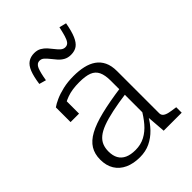

<svg xmlns="http://www.w3.org/2000/svg" viewBox="-225 -899 1025 1025"><g transform="rotate(-45 287.5 -386.5)"><path d="M412 -326V-284Q345 -275 296 -264.5Q247 -254 214 -241.5Q181 -229 161.5 -213Q142 -197 133.5 -176.5Q125 -156 125 -130Q125 -98 137 -76.5Q149 -55 173 -44Q197 -33 233 -33Q273 -33 305 -50Q337 -67 363 -97.5Q389 -128 412 -169V-118Q391 -80 363 -51Q335 -22 300.5 -5.5Q266 11 223 11Q174 11 138 -5.5Q102 -22 82.5 -53.5Q63 -85 63 -130Q63 -173 82 -204Q101 -235 142 -257.5Q183 -280 250 -296.5Q317 -313 412 -326ZM412 0 403 -118 401 -122V-389Q401 -431 389 -456Q377 -481 350 -491.5Q323 -502 276 -502Q221 -502 183 -488Q145 -474 123 -455Q121 -461 122.5 -467.5Q124 -474 129 -480.5Q134 -487 141 -490.5Q148 -494 157 -494V-384H93V-495Q108 -506 134.5 -518Q161 -530 197.5 -538.5Q234 -547 278 -547Q318 -547 351.5 -539.5Q385 -532 409.5 -515Q434 -498 447.5 -470Q461 -442 461 -401V-83Q461 -69 471 -61Q481 -53 499.5 -49Q518 -45 543 -42L548 -41V0ZM349 -636Q326 -636 309 -645.5Q292 -655 279 -670Q266 -685 255 -699Q244 -713 233 -723Q222 -733 208 -733Q186 -733 176 -708.5Q166 -684 158 -635L119 -646Q126 -696 138 -726Q150 -756 169.5 -769Q189 -782 216 -782Q239 -782 255.5 -772.5Q272 -763 284.5 -749Q297 -735 308 -720.5Q319 -706 330.5 -696Q342 -686 356 -686Q371 -686 380 -697Q389 -708 395.5 -730Q402 -752 409 -784L449 -774Q440 -723 427 -692.5Q414 -662 395.5 -649Q377 -636 349 -636Z"/></g></svg>

Font: Roboto Serif 20pt ExtraLight
Style: Regular
Weight: 250
Version: Version 1.008